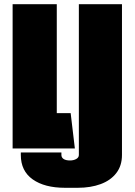

<svg xmlns="http://www.w3.org/2000/svg" viewBox="-20 -706 640 913"><path d="M289 187Q192 187 135.5 147Q79 107 79 31V19H272V31Q272 43 282.5 50Q293 57 313 57Q330 57 342.5 50Q355 43 355 31V-686H560V31Q560 82 533 117Q506 152 458.5 169.5Q411 187 350 187ZM40 0V-686H250V-168H316L336 0Z"/></svg>

Font: Chivo Mono Black
Style: Regular
Weight: 900
Designer: Hector Gatti
Foundry: Omnibus-Type
Version: Version 1.008